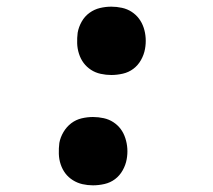

<svg xmlns="http://www.w3.org/2000/svg" viewBox="-20 -548 640 576"><path d="M259 8Q243 8 227.5 4.5Q212 1 198.5 -7.5Q185 -16 176 -28Q167 -40 162 -55Q157 -70 156.5 -86.5Q156 -103 158 -119Q161 -136 170.5 -152Q180 -168 194 -178.5Q208 -189 225 -193Q242 -197 259 -197Q275 -197 291 -193.5Q307 -190 320 -181.5Q333 -173 342 -161Q351 -149 356 -133.5Q361 -118 362 -102Q363 -86 360 -70Q357 -53 348 -37Q339 -21 325 -10.5Q311 0 293.5 4Q276 8 259 8ZM314 -323Q298 -323 282 -326.5Q266 -330 253 -338.5Q240 -347 231 -359Q222 -371 217 -386.5Q212 -402 211.5 -418Q211 -434 213 -450Q216 -467 225 -483Q234 -499 248.5 -509.5Q263 -520 280 -524Q297 -528 314 -528Q330 -528 346 -524.5Q362 -521 375 -512.5Q388 -504 397 -492Q406 -480 411 -465Q416 -450 417 -433.5Q418 -417 415 -401Q412 -384 403 -368Q394 -352 380 -341.5Q366 -331 348.5 -327Q331 -323 314 -323Z"/></svg>

Font: Iosevka HT Extrabold Extended
Style: Italic
Weight: 800
Width: 7
Italic angle: -9°
Monospace: yes
Designer: Belleve Invis
Foundry: Belleve Invis
Version: Version 32.3.0; ttfautohint (v1.8.4)